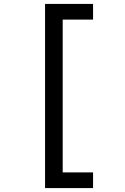

<svg xmlns="http://www.w3.org/2000/svg" viewBox="-20 -850 640 980"><path d="M455 110H210V-830H455V-750H300V30H455Z"/></svg>

Font: JetBrains Mono
Style: Regular
Weight: 400
Monospace: yes
Designer: Philipp Nurullin, Konstantin Bulenkov
Foundry: JetBrains
Version: Version 2.001;December 29, 2023;FontCreator 11.5.0.2427 32-b